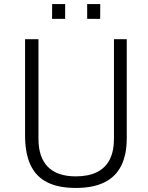

<svg xmlns="http://www.w3.org/2000/svg" viewBox="-20 -916 728 946"><path d="M604.5 -235.5Q604.5 -154.5 577.5 -100Q550.5 -45.5 495 -17.8Q439.5 10 353.5 10Q266.5 10 211.2 -18.5Q156 -47 129.8 -104.5Q103.5 -162 103.5 -248V-723H169.5V-232.5Q169.5 -141 215.8 -94Q262 -47 353.5 -47Q415 -47 457 -67.5Q499 -88 520.2 -129.2Q541.5 -170.5 541.5 -232.5V-723H604.5ZM409.5 -823V-896H474L473.5 -823ZM236.5 -823 237 -896H301V-823Z"/></svg>

Font: Public Sans ExtraLight
Style: Regular
Weight: 250
Designer: The Public Sans Project Authors: Dan O. Williams and USWDS (Libre Franklin designed by Pablo Impallari and Rodrigo Fuenz
Version: Version 1.007